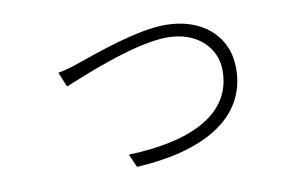

<svg xmlns="http://www.w3.org/2000/svg" viewBox="-59 -601 1118 713"><g transform="rotate(-10 500.0 -244.5)"><path d="M178 -389 201 -333C251 -353 470 -448 598 -448C713 -448 780 -376 780 -292C780 -116 598 -51 383 -44L405 6C647 -7 831 -97 831 -291C831 -414 737 -495 598 -495C493 -495 331 -436 261 -412C230 -401 207 -394 178 -389Z"/></g></svg>

Font: Noto Sans Japanese Light
Style: Regular
Weight: 300
Designer: Ryoko NISHIZUKA (kana & ideographs); Paul D. Hunt (Latin, Greek & Cyrillic); Wenlong ZHANG (bopomofo); Sandoll Communica
Foundry: Adobe Systems Incorporated
Version: Version 1.000;PS 1;hotconv 1.0.78;makeotf.lib2.5.61930